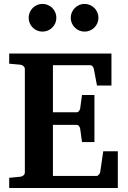

<svg xmlns="http://www.w3.org/2000/svg" viewBox="-20 -938 638 958"><path d="M25.9 0V-50.8L81.1 -56.2Q89.8 -57.1 96.9 -62.7Q104 -68.4 104 -78.1V-592.8Q104 -602.5 96.9 -608.4Q89.8 -614.3 81.1 -615.2L25.9 -620.1V-670.9H536.1V-511.2H463.9L448.2 -594.2Q446.3 -601.6 441.7 -607.2Q437 -612.8 430.2 -612.8H244.1V-377.9H362.8Q369.6 -377.9 374.3 -384.3Q378.9 -390.6 379.9 -396L389.2 -463.9H451.2V-229H389.2L379.9 -296.9Q378.9 -302.2 374.3 -308.6Q369.6 -314.9 362.8 -314.9H244.1V-60.1H461.9Q468.3 -60.1 473.6 -66.9Q479 -73.7 480 -79.1L495.1 -183.1H567.9V0ZM261.2 -849.1Q261.2 -835 255.9 -822.5Q250.5 -810.1 241 -800.5Q231.4 -791 218.8 -785.6Q206.1 -780.3 191.9 -780.3Q177.7 -780.3 165 -785.6Q152.3 -791 143.1 -800.5Q133.8 -810.1 128.4 -822.5Q123 -835 123 -849.1Q123 -863.3 128.4 -876Q133.8 -888.7 143.1 -898.2Q152.3 -907.7 165 -913.1Q177.7 -918.5 191.9 -918.5Q206.1 -918.5 218.8 -913.1Q231.4 -907.7 241 -898.2Q250.5 -888.7 255.9 -876Q261.2 -863.3 261.2 -849.1ZM471.2 -849.1Q471.2 -835 465.8 -822.5Q460.4 -810.1 450.9 -800.5Q441.4 -791 428.7 -785.6Q416 -780.3 401.9 -780.3Q387.7 -780.3 375.2 -785.6Q362.8 -791 353.3 -800.5Q343.8 -810.1 338.4 -822.5Q333 -835 333 -849.1Q333 -863.3 338.4 -876Q343.8 -888.7 353.3 -898.2Q362.8 -907.7 375.2 -913.1Q387.7 -918.5 401.9 -918.5Q416 -918.5 428.7 -913.1Q441.4 -907.7 450.9 -898.2Q460.4 -888.7 465.8 -876Q471.2 -863.3 471.2 -849.1Z"/></svg>

Font: Charis SIL Eur
Style: Bold
Weight: 700
Foundry: SIL International
Version: Version 5.000